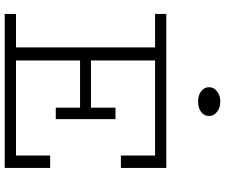

<svg xmlns="http://www.w3.org/2000/svg" viewBox="-90 -865 955 815"><g transform="rotate(90 387.5 -457.5)"><path d="M410.2 -820.8Q384.3 -820.8 367.2 -834Q350.1 -847.2 350.1 -867.2Q350.1 -887.2 367.4 -901.1Q384.8 -915 410.2 -915Q437.5 -915 454.8 -901.4Q472.2 -887.7 472.2 -867.2Q472.2 -846.7 455.1 -833.7Q438 -820.8 410.2 -820.8ZM692.9 -493.2H640.1V-638.2H236.8V-366.2H437V-470.2H485.8V-216.8H437V-319.8H236.8V-47.9H640.1V-192.9H692.9V0H39.1V-47.9H181.2V-638.2H39.1V-686H692.9Z"/></g></svg>

Font: BioRhyme Light
Style: Regular
Weight: 300
Designer: Aoife Mooney
Foundry: Aoife Mooney Type
Version: Version 1.500;PS 001.500;hotconv 1.0.88;makeotf.lib2.5.64775